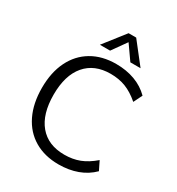

<svg xmlns="http://www.w3.org/2000/svg" viewBox="-215 -1062 1114 1206"><g transform="rotate(30 342.0 -459.0)"><path d="M62 -357Q62 -469 102 -550.5Q142 -632 216.5 -676Q291 -720 392 -720Q466 -720 527.5 -697.5Q589 -675 634 -630L603 -567Q552 -611 502.5 -630Q453 -649 393 -649Q276 -649 211.5 -573Q147 -497 147 -357Q147 -216 211 -139.5Q275 -63 393 -63Q453 -63 502.5 -82Q552 -101 603 -145L634 -82Q589 -37 527.5 -14.5Q466 8 392 8Q291 8 216.5 -36Q142 -80 102 -162.5Q62 -245 62 -357ZM316 -773H242L362 -926H417L537 -773H463L390 -877Z"/></g></svg>

Font: Muli-Regular
Style: Regular
Weight: 400
Version: Version 2.000